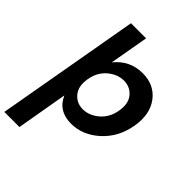

<svg xmlns="http://www.w3.org/2000/svg" viewBox="-309 -871 1266 1266"><g transform="rotate(45 324.5 -238.0)"><path d="M241 -468Q317 -562 436 -562Q545 -562 604.5 -482.5Q664 -403 642 -278Q620 -152 532 -72Q444 8 336 8Q218 8 174 -93L112 264H-29L148 -740H289ZM382 -440Q324 -440 272 -396.5Q220 -353 207 -277Q194 -201 230 -157.5Q266 -114 324 -114Q383 -114 435 -158Q487 -202 500 -278Q513 -354 477 -397Q441 -440 382 -440Z"/></g></svg>

Font: Poppins SemiBold
Style: Italic
Weight: 600
Italic angle: -10°
Designer: Ninad Kale (Devanagari), Jonny Pinhorn (Latin)
Foundry: Indian Type Foundry
Version: Version 3.200;PS 1.000;hotconv 16.6.54;makeotf.lib2.5.65590